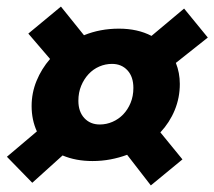

<svg xmlns="http://www.w3.org/2000/svg" viewBox="-20 -618 651 583"><path d="M78 -63 1 -142 92 -219Q76 -254 76 -296Q76 -336 91 -372.5Q106 -409 132 -439L66 -516L165 -598L235 -511Q284 -531 341 -531Q398 -531 440 -509L539 -592L611 -504L514 -427Q526 -397 526 -363Q526 -321 510.5 -283.5Q495 -246 467 -216L534 -134L438 -55L366 -148Q342 -139 315.5 -134Q289 -129 261 -129Q210 -129 170 -146ZM283 -240Q303 -240 321.5 -248Q340 -256 354 -270.5Q368 -285 376.5 -305.5Q385 -326 385 -351Q385 -385 367 -404.5Q349 -424 320 -424Q300 -424 281.5 -416Q263 -408 249 -393Q235 -378 226.5 -357.5Q218 -337 218 -312Q218 -279 236 -259.5Q254 -240 283 -240Z"/></svg>

Font: Source Code Pro Black
Style: Italic
Weight: 900
Italic angle: -11°
Monospace: yes
Designer: Paul D. Hunt, Teo Tuominen
Foundry: Adobe Systems Incorporated
Version: Version 1.050;PS 1.000;hotconv 16.6.51;makeotf.lib2.5.65220